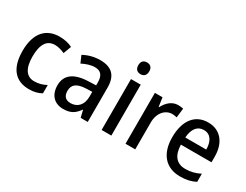

<svg xmlns="http://www.w3.org/2000/svg" viewBox="-75 -1248 2255 1761"><g transform="rotate(30 1052.5 -367.5)"><path d="M273 10C327 10 369 -1 405 -22V-110C368 -90 328 -77 279 -77C196 -77 153 -142 153 -267C153 -396 195 -462 281 -462C314 -462 351 -451 384 -436L415 -519C382 -537 334 -549 279 -549C138 -549 48 -456 48 -267C48 -78 133 10 273 10Z M710 -549C644 -549 582 -531 534 -504L566 -430C609 -452 654 -468 700 -468C759 -468 791 -437 791 -359V-329L709 -326C559 -320 483 -262 483 -153C483 -51 542 10 635 10C714 10 755 -17 796 -75H799L817 0H892V-364C892 -488 833 -549 710 -549ZM728 -258 790 -260V-211C790 -119 739 -70 667 -70C619 -70 588 -96 588 -154C588 -218 625 -254 728 -258Z M1091 -745C1057 -745 1033 -726 1033 -683C1033 -641 1057 -621 1091 -621C1125 -621 1149 -641 1149 -683C1149 -726 1125 -745 1091 -745ZM1142 -539H1039V0H1142Z M1534 -549C1469 -549 1421 -503 1391 -445H1386L1373 -539H1292V0H1395V-282C1394 -386 1455 -451 1528 -451C1544 -451 1563 -448 1577 -444L1589 -543C1572 -547 1551 -549 1534 -549Z M1853 -549C1717 -549 1633 -447 1633 -266C1633 -92 1722 10 1873 10C1939 10 1987 -1 2036 -26V-112C1984 -86 1939 -74 1880 -74C1789 -74 1739 -133 1736 -247H2060V-307C2060 -452 1984 -549 1853 -549ZM1853 -469C1926 -469 1960 -408 1960 -324H1738C1745 -419 1786 -469 1853 -469Z"/></g></svg>

Font: Noto Sans Arabic UI SmCn Md
Style: Regular
Weight: 500
Width: 4
Designer: Monotype Design Team, Nadine Chahine and Nizar Qandah
Foundry: Monotype Imaging Inc.
Version: Version 2.010